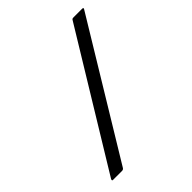

<svg xmlns="http://www.w3.org/2000/svg" viewBox="-197 -828 950 950"><g transform="rotate(-45 278.0 -353.5)"><path d="M121 -9Q119 -5 115.5 -2.5Q112 0 107 0H43Q39 0 38.5 -3Q38 -6 40 -10L461 -700Q464 -705 466.5 -706Q469 -707 473 -707H534Q541 -707 541.5 -704Q542 -701 534 -689Z"/></g></svg>

Font: Glory Medium
Style: Regular
Weight: 500
Designer: Robert Leuschke
Foundry: Robert Leuschke
Version: Version 1.011